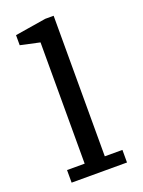

<svg xmlns="http://www.w3.org/2000/svg" viewBox="-140 -795 639 860"><g transform="rotate(-20 180.0 -365.0)"><path d="M48 0V-60H132V-638L40 -658V-706L188 -730H228V-60H312V0Z"/></g></svg>

Font: Source Serif 4 Caption
Style: Regular
Weight: 400
Designer: Frank Grießhammer
Foundry: Adobe Systems Incorporated
Version: Version 4.004;hotconv 1.0.117;makeotfexe 2.5.65602